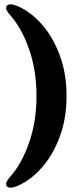

<svg xmlns="http://www.w3.org/2000/svg" viewBox="-20 -751 394 897"><path d="M291 -302.5Q291 -198.5 259.5 -113Q228 -27.5 175.2 32.2Q122.5 92 58.5 119Q18.5 134.5 9.5 115Q3.5 103 26.5 76Q81 15.5 115.8 -84Q150.5 -183.5 150.5 -302.5Q150.5 -421.5 116 -520.8Q81.5 -620 26.5 -681.5Q3.5 -708 9.5 -720Q18.5 -739.5 58.5 -724Q122.5 -697.5 175.2 -637.5Q228 -577.5 259.5 -492Q291 -406.5 291 -302.5Z"/></svg>

Font: Fraunces 72pt S050
Style: Bold
Weight: 700
Version: Version 1.000; ttfautohint (v1.8.3)